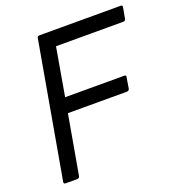

<svg xmlns="http://www.w3.org/2000/svg" viewBox="-133 -843 883 952"><g transform="rotate(-20 309.0 -367.0)"><path d="M113 0H51Q42 0 42 -9L168 -724Q169 -733 180 -734H608Q618 -734 618 -726L607 -666Q606 -656 594 -655H239L195 -402H507Q516 -402 516 -395L506 -334Q504 -324 493 -323H181L126 -11Q124 -1 113 0Z"/></g></svg>

Font: YamahaIndonesia935. App
Style: Italic
Weight: 400
Italic angle: -10°
Designer: Dalton Maag Ltd
Foundry: Dalton Maag Ltd
Version: Version 1.002; January 01, 2024; Regular/Italic